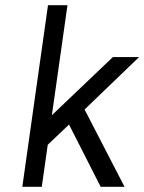

<svg xmlns="http://www.w3.org/2000/svg" viewBox="-20 -720 556 740"><path d="M66 0H141L164 -162L246 -240L368 0H460L306 -298L516 -500H415L180 -276L240 -700H165Z"/></svg>

Font: Unageo
Style: Regular-Italic
Weight: 400
Designer: Richard Sepsi
Foundry: Richard Sepsi
Version: Version 2.000